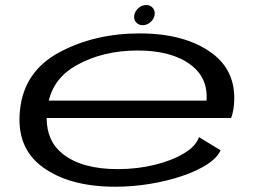

<svg xmlns="http://www.w3.org/2000/svg" viewBox="-20 -720 1014 747"><path d="M429 6.5Q250.5 6.5 146 -69.8Q41.5 -146 58 -293.5Q74 -443 211 -516.5Q348 -590 523.5 -590Q699 -590 803.2 -514.2Q907.5 -438.5 888.5 -297Q884.5 -273.5 879 -261H161.5Q161.5 -170 225 -120.5Q300 -62 438 -62Q514 -62 582 -78.8Q650 -95.5 696.5 -123.8Q743 -152 754 -186.5L838 -135.5Q825.5 -106 785.5 -80.2Q745.5 -54.5 687.8 -35Q630 -15.5 562.8 -4.5Q495.5 6.5 429 6.5ZM169.5 -328.5H783.5Q790 -418 720.5 -469Q646.5 -523.5 515.5 -523.5Q381 -523.5 278.5 -466.5Q192 -419 169.5 -328.5ZM535.5 -622Q519 -622 509.2 -633.5Q499.5 -645 502.5 -661.5Q505.5 -677.5 519 -689Q532.5 -700.5 549 -700.5Q565 -700.5 574.5 -689Q584 -677.5 581.5 -661.5Q578.5 -645 565 -633.5Q551.5 -622 535.5 -622Z"/></svg>

Font: Anybody UltraExpanded Regular
Style: Italic
Weight: 400
Width: 9
Italic angle: -10°
Designer: Tyler Finck
Foundry: Etcetera Type Company
Version: Version 1.010; ttfautohint (v1.8.3) -l 8 -r 50 -G 200 -x 14 